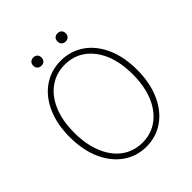

<svg xmlns="http://www.w3.org/2000/svg" viewBox="-237 -1024 1188 1188"><g transform="rotate(-45 357.0 -430.0)"><path d="M62 -365Q62 -477 99.5 -561.5Q137 -646 204 -692.5Q271 -739 357 -739Q443 -739 510 -692.5Q577 -646 614.5 -561.5Q652 -477 652 -365Q652 -253 614.5 -167.5Q577 -82 510 -34.5Q443 13 357 13Q271 13 204 -34.5Q137 -82 99.5 -167.5Q62 -253 62 -365ZM492 -65Q550 -108 581.5 -185Q613 -262 613 -365Q613 -467 581 -545Q548 -621 491 -662.5Q434 -704 357 -704Q282 -704 224 -663Q166 -622 133.5 -545.5Q101 -469 101 -365Q101 -261 133.5 -183Q166 -105 224 -63.5Q282 -22 357 -22Q434 -22 492 -65ZM215 -837Q215 -854 225 -863.5Q235 -873 251 -873Q267 -873 277 -863.5Q287 -854 287 -837Q287 -820 277 -810.5Q267 -801 251 -801Q235 -801 225 -810.5Q215 -820 215 -837ZM427 -837Q427 -854 437 -863.5Q447 -873 463 -873Q479 -873 489 -863.5Q499 -854 499 -837Q499 -820 489 -810.5Q479 -801 463 -801Q447 -801 437 -810.5Q427 -820 427 -837Z"/></g></svg>

Font: Merged Yaku Han JP Thin
Style: Regular
Weight: 250
Designer: Ryoko NISHIZUKA 西塚涼子 (kana, bopomofo & ideographs); Paul D. Hunt (Latin, Greek & Cyrillic); Sandoll Communications 산돌커뮤니
Foundry: Adobe
Version: Version 2.004